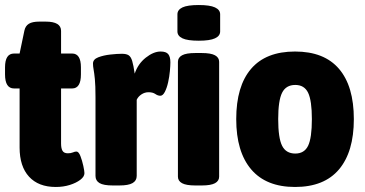

<svg xmlns="http://www.w3.org/2000/svg" viewBox="-20 -736 1454 764"><path d="M202 8Q133 8 95.5 -33Q58 -74 58 -149V-384H36Q0 -384 0 -440V-468Q0 -523 36 -523H58L77 -614Q81 -633 95 -641.5Q109 -650 136 -650H162Q223 -650 223 -613V-523H267Q302 -523 302 -468V-440Q302 -384 267 -384H223V-165Q223 -145 229 -135.5Q235 -126 250 -126Q262 -126 270 -129.5Q278 -133 284 -133Q293 -133 300 -115Q307 -97 311.5 -76Q316 -55 316 -47Q316 -33 299.5 -20.5Q283 -8 257.5 0Q232 8 202 8Z M429 2Q392 2 376 -7.5Q360 -17 360 -36V-349Q360 -396 357.5 -421Q355 -446 352.5 -459Q350 -472 350 -483Q350 -500 371 -508Q392 -516 419 -519Q446 -522 465 -522Q483 -522 492 -516Q501 -510 506 -493.5Q511 -477 516 -443Q529 -482 560 -506.5Q591 -531 619 -531Q641 -531 649.5 -520.5Q658 -510 658 -488Q658 -475 656 -453Q654 -431 649 -408.5Q644 -386 636 -370.5Q628 -355 618 -355Q608 -355 598 -362Q588 -369 571 -369Q556 -369 543 -360.5Q530 -352 524 -339V-36Q524 -17 507.5 -7.5Q491 2 455 2Z M757 2Q721 2 704.5 -7Q688 -16 688 -33V-490Q688 -507 704.5 -516Q721 -525 757 -525H783Q819 -525 835.5 -516Q852 -507 852 -490V-33Q852 -16 835.5 -7Q819 2 783 2ZM771 -574Q726 -574 706 -583.5Q686 -593 686 -611V-679Q686 -697 706 -706.5Q726 -716 771 -716Q815 -716 835.5 -706.5Q856 -697 856 -679V-611Q856 -593 835.5 -583.5Q815 -574 771 -574Z M1154 8Q1039 8 979.5 -62Q920 -132 920 -262Q920 -393 979 -462Q1038 -531 1154 -531Q1270 -531 1329 -462Q1388 -393 1388 -262Q1388 -132 1329 -62Q1270 8 1154 8ZM1155 -125Q1191 -125 1206 -156Q1221 -187 1221 -262Q1221 -336 1206 -367Q1191 -398 1155 -398Q1118 -398 1102.5 -367Q1087 -336 1087 -262Q1087 -187 1102.5 -156Q1118 -125 1155 -125Z"/></svg>

Font: Asap Semi Condensed ExtraBold
Style: Regular
Weight: 800
Width: 4
Designer: Pablo Cosgaya
Foundry: Omnibus-Type
Version: Version 3.001; ttfautohint (v1.8.4.7-5d5b)